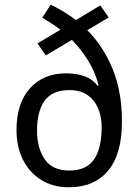

<svg xmlns="http://www.w3.org/2000/svg" viewBox="-20 -784 587 814"><path d="M195 -764Q222 -751 249.5 -734.5Q277 -718 302 -699L405 -761L441 -710L350 -656Q418 -588 457.5 -491.5Q497 -395 497 -269Q497 -130 438 -60Q379 10 272 10Q205 10 155 -21Q105 -52 77.5 -106.5Q50 -161 50 -233Q50 -346 107 -409.5Q164 -473 260 -473Q305 -473 339 -460.5Q373 -448 394 -420L398 -422Q384 -478 354 -526.5Q324 -575 285 -615L174 -549L139 -600L236 -658Q218 -672 198.5 -684.5Q179 -697 159 -709ZM274 -402Q203 -402 170 -358Q137 -314 137 -230Q137 -157 169.5 -109Q202 -61 274 -61Q346 -61 378.5 -108Q411 -155 411 -246Q411 -289 396 -324.5Q381 -360 351 -381Q321 -402 274 -402Z"/></svg>

Font: Noto Sans SemiCondensed
Style: Regular
Weight: 400
Width: 4
Designer: Monotype Design Team
Foundry: Monotype Imaging Inc.
Version: Version 2.013; ttfautohint (v1.8.4.7-5d5b)